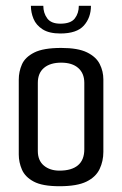

<svg xmlns="http://www.w3.org/2000/svg" viewBox="-20 -641 423 665"><path d="M186 4Q127 4 97 -12Q67 -28 56 -53.5Q45 -79 45 -106V-365Q45 -393 56 -418Q67 -443 98.5 -459Q130 -475 192 -475Q250 -475 281.5 -459.5Q313 -444 325.5 -419Q338 -394 338 -366V-115Q338 -83 325 -55.5Q312 -28 279.5 -12Q247 4 186 4ZM186 -50Q228 -50 250 -68.5Q272 -87 272 -124V-354Q272 -387 251 -405.5Q230 -424 192 -424Q154 -424 132.5 -406Q111 -388 111 -354V-118Q111 -85 132 -67.5Q153 -50 186 -50ZM189 -525Q150 -525 127.5 -539.5Q105 -554 96 -576Q87 -598 87 -621H130Q130 -596 143.5 -577.5Q157 -559 189 -559Q225 -559 239 -577Q253 -595 253 -621H295Q295 -580 270.5 -552.5Q246 -525 189 -525Z"/></svg>

Font: Smooch Sans Thin Medium
Style: Regular
Weight: 500
Version: Version 1.010